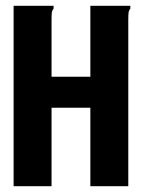

<svg xmlns="http://www.w3.org/2000/svg" viewBox="-20 -643 490 663"><path d="M27 -623H165V-613Q160 -607 159 -599.5Q158 -592 158 -576V-378H292V-623H430V-613Q425 -607 424 -599.5Q423 -592 423 -576V0H292V-271H158V0H27Z"/></svg>

Font: Inconsolata SemiCondensed Black
Style: Regular
Weight: 900
Width: 4
Monospace: yes
Designer: Raph Levien, Cyreal, Brenton Simpson
Foundry: Raph Levien, Cyreal, Google
Version: Version 3.001; ttfautohint (v1.8.2.53-6de2)